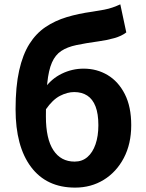

<svg xmlns="http://www.w3.org/2000/svg" viewBox="-20 -849 672 883"><path d="M325.5 13.8Q194 13.8 122.8 -81Q51.6 -175.8 51.6 -346.9Q51.6 -451.4 68.1 -524.7Q84.5 -598 115.1 -646.7Q145.8 -695.3 189.3 -724.6Q232.8 -753.9 287 -770.3Q341.2 -786.6 403.8 -795.1Q437.3 -800.1 459.3 -804.5Q481.3 -808.8 498.7 -815Q516 -821.2 533.3 -829L560.8 -699.9Q539.1 -683 505 -673.5Q470.9 -664 434.4 -659Q373.6 -650.6 331.4 -641.7Q289.1 -632.8 261.7 -614.6Q234.3 -596.5 218.9 -561.5Q203.4 -526.4 197.3 -466.3Q191.1 -406.2 191.1 -313.1Q191.1 -210.5 225.5 -158.2Q259.9 -105.8 323.2 -105.8Q357.8 -105.8 382 -126.7Q406.2 -147.5 419.3 -185.4Q432.4 -223.2 432.4 -273.4Q432.4 -325.8 419.3 -359.6Q406.2 -393.4 381.2 -409.5Q356.2 -425.6 321.2 -425.6Q289.8 -425.6 255.9 -408.2Q222.1 -390.8 190.7 -345.7L184.5 -441.9Q216.5 -487 264.2 -510.1Q311.8 -533.3 364.7 -533.3Q425.7 -533.3 475.1 -503.7Q524.5 -474.2 554 -416.2Q583.5 -358.3 583.5 -273.4Q583.5 -187.4 549.5 -122.6Q515.5 -57.9 457.3 -22.1Q399.1 13.8 325.5 13.8Z"/></svg>

Font: Noto Sans TC
Style: Regular
Weight: 100
Designer: Ryoko NISHIZUKA 西塚涼子 (kana, bopomofo & ideographs); Paul D. Hunt (Latin, Greek & Cyrillic); Sandoll Communications 산돌커뮤니
Foundry: Adobe
Version: Version 2.004;hotconv 1.0.118;makeotfexe 2.5.65603